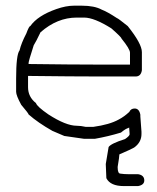

<svg xmlns="http://www.w3.org/2000/svg" viewBox="-20 -481 540 662"><path d="M78.6 -264.2V-260.3Q231 -258.3 316.9 -258.3H428.2V-299.3Q428.2 -312 398.9 -348.1Q398.9 -352.5 363.8 -383.3Q304.7 -420.4 270 -420.4H244.6Q177.2 -420.4 119.6 -369.6Q104 -336.9 96.2 -324.7Q78.6 -270 78.6 -264.2ZM425.3 -41.5 422.4 -39.6Q413.6 -37.6 397 -23.9Q352.1 -10.3 307.1 -2.4H270L201.7 -12.2L160.6 -29.8Q111.3 -57.6 78.6 -86.4Q78.6 -89.8 53.2 -119.6Q35.6 -151.9 35.6 -164.6V-209.5Q35.6 -292.5 47.4 -307.1Q53.2 -332 70.8 -365.7Q80.1 -391.1 84.5 -391.1Q109.9 -427.2 174.3 -449.7Q207.5 -461.4 234.9 -461.4H262.2Q305.7 -461.4 330.6 -447.8Q350.1 -440.4 383.3 -418.5Q386.2 -418.5 420.4 -391.1Q469.2 -330.1 469.2 -301.3V-238.8Q465.8 -217.3 447.8 -217.3H320.8Q234.4 -217.3 76.7 -219.2V-180.2Q76.7 -147 104 -125.5Q107.9 -113.3 147 -86.4Q207.5 -47.4 244.6 -47.4Q258.8 -47.4 275.9 -43.5H301.3Q357.9 -51.3 389.2 -68.8Q408.2 -78.6 425.8 -95.2Q431.2 -106.9 444.3 -106.9Q460 -106.9 463.9 -85.4V-79.6Q463.9 -74.2 467.8 -26.9V-19Q467.8 9.8 442.4 27.8Q433.6 33.2 391.6 51.3Q391.6 59.1 385.7 94.2V96.2Q385.7 117.7 395.5 117.7Q407.7 119.6 422.9 119.6H456.1Q477.5 123 477.5 141.1Q477.5 156.7 456.1 160.6H407.2Q360.4 160.6 346.7 133.3Q344.7 91.8 344.7 84.5L354.5 25.9Q362.8 13.7 411.1 -1.5Q425.3 -11.2 426.8 -17.1V-21Q426.8 -23.9 425.3 -41.5Z"/></svg>

Font: CEF Fonts CJK Mono
Style: Regular
Weight: 400
Designer: PartyBoss (派对大魔王)
Version: Release 2.25